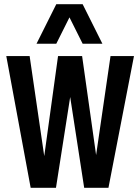

<svg xmlns="http://www.w3.org/2000/svg" viewBox="-20 -891 660 911"><path d="M125.5 0 9.8 -625H120.6L189.9 -150.4L255.4 -625H369.6L436 -155.3L504.4 -625H615.7L494.6 0H379.4L313 -430.7L245.6 0ZM153.3 -683.6 247.1 -871.1H372.1L465.8 -683.6H372.1L309.6 -808.6L247.1 -683.6Z"/></svg>

Font: Oswald-Regular
Style: Regular
Weight: 400
Designer: vernon adams
Foundry: vernon adams
Version: Version 2.002; ttfautohint (v0.92.18-e454-dirty) -l 8 -r 50 